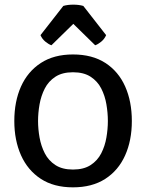

<svg xmlns="http://www.w3.org/2000/svg" viewBox="-20 -792 628 825"><path d="M41.5 -272Q41.5 -356 70.2 -420.2Q99 -484.5 155.2 -521.2Q211.5 -558 293.5 -558Q376.5 -558 432.8 -521.5Q489 -485 517.8 -420.5Q546.5 -356 546.5 -272Q546.5 -188.5 517.5 -124Q488.5 -59.5 432 -23.2Q375.5 13 293.5 13Q211 13 155 -23.8Q99 -60.5 70.2 -125Q41.5 -189.5 41.5 -272ZM143.5 -272Q143.5 -237.5 150 -201Q156.5 -164.5 172.5 -133.2Q188.5 -102 218 -82.8Q247.5 -63.5 293.5 -63.5Q340 -63.5 369.5 -82.8Q399 -102 415 -133.2Q431 -164.5 437.2 -201Q443.5 -237.5 443.5 -272Q443.5 -307 437.2 -343.8Q431 -380.5 415 -411.8Q399 -443 369.5 -462.2Q340 -481.5 293.5 -481.5Q247.5 -481.5 218 -462.2Q188.5 -443 172.5 -411.8Q156.5 -380.5 150 -343.8Q143.5 -307 143.5 -272ZM338 -766.5 436 -641Q429 -624.5 415 -613Q401 -601.5 389 -597.5L295 -689.5L201 -597.5Q189 -601.5 175 -613Q161 -624.5 154 -641L252 -766.5Q270.5 -772 295 -772Q319.5 -772 338 -766.5Z"/></svg>

Font: Signika Negative SC
Style: Regular
Weight: 400
Designer: Anna Giedryś
Foundry: Anna Giedryś
Version: Version 2.000; ttfautohint (v1.8.3) -l 8 -r 50 -G 200 -x 9 -